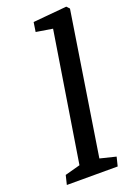

<svg xmlns="http://www.w3.org/2000/svg" viewBox="-145 -802 588 856"><g transform="rotate(-20 149.5 -374.0)"><path d="M100.1 -63.5 197.8 -675.8 119.6 -688.5 126.5 -733.4 286.6 -748 299.3 -734.4 193.8 -61.5 269 -43 258.3 0H17.1L27.8 -43.9Z"/></g></svg>

Font: Neuton
Style: Italic
Weight: 400
Italic angle: -9°
Designer: Brian M Zick
Version: Version 1.32